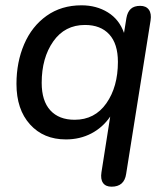

<svg xmlns="http://www.w3.org/2000/svg" viewBox="-20 -516 628 723"><path d="M362 133 395 -77Q367 -36 324 -13.5Q281 9 228 9Q144 9 93 -47.5Q42 -104 42 -200Q42 -282 71 -349.5Q100 -417 155.5 -456.5Q211 -496 287 -496Q343 -496 386 -469.5Q429 -443 447 -392L456 -448Q460 -471 472.5 -482.5Q485 -494 508 -494Q530 -494 540.5 -479.5Q551 -465 547 -439L455 139Q448 187 400 187Q378 187 368 173Q358 159 362 133ZM424 -283Q424 -351 391.5 -386.5Q359 -422 300 -422Q224 -422 180.5 -360Q137 -298 137 -204Q137 -136 169.5 -100.5Q202 -65 261 -65Q337 -65 380.5 -127Q424 -189 424 -283Z"/></svg>

Font: SN Pro
Style: Italic
Weight: 400
Italic angle: -9°
Designer: Tobias Whetton
Foundry: Supernotes
Version: Version 1.003